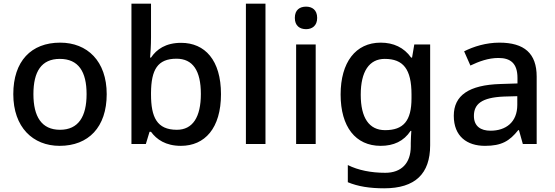

<svg xmlns="http://www.w3.org/2000/svg" viewBox="-20 -780 3007 1040"><path d="M558 -270C558 -449 453 -549 306 -549C149 -549 52 -449 52 -270C52 -91 158 10 303 10C459 10 558 -91 558 -270ZM161 -270C161 -392 204 -461 304 -461C405 -461 449 -392 449 -270C449 -149 405 -77 305 -77C205 -77 161 -149 161 -270Z M798 -577V-760H692V0H770L790 -66H798C828 -25 877 10 960 10C1089 10 1177 -85 1177 -270C1177 -454 1090 -548 961 -548C878 -548 828 -513 798 -468H793C795 -490 798 -534 798 -577ZM936 -462C1024 -462 1068 -398 1068 -271C1068 -146 1024 -77 938 -77C830 -77 798 -145 798 -269V-277C799 -402 833 -462 936 -462Z M1418 0V-760H1312V0Z M1638 -744C1604 -744 1577 -727 1577 -683C1577 -640 1604 -622 1638 -622C1670 -622 1698 -640 1698 -683C1698 -727 1670 -744 1638 -744ZM1690 -539H1584V0H1690Z M2042 -549C1906 -549 1825 -442 1825 -268C1825 -93 1906 10 2042 10C2112 10 2167 -15 2204 -71H2208C2207 -57 2205 -22 2205 -5V13C2205 104 2154 156 2067 156C1990 156 1920 142 1864 114V207C1919 230 1983 240 2061 240C2229 240 2310 161 2310 7V-539H2224L2212 -468H2207C2168 -523 2111 -549 2042 -549ZM2064 -461C2164 -461 2209 -406 2209 -268V-248C2209 -125 2165 -75 2066 -75C1979 -75 1934 -142 1934 -267C1934 -393 1980 -461 2064 -461Z M2685 -549C2613 -549 2545 -528 2494 -502L2528 -425C2574 -447 2625 -466 2680 -466C2745 -466 2783 -437 2783 -358V-328L2691 -325C2520 -320 2438 -263 2438 -153C2438 -41 2510 10 2607 10C2697 10 2740 -16 2787 -75H2791L2812 0H2887V-365C2887 -491 2820 -549 2685 -549ZM2710 -257 2782 -259V-212C2782 -118 2720 -72 2637 -72C2584 -72 2547 -96 2547 -152C2547 -215 2587 -252 2710 -257Z"/></svg>

Font: Noto Sans Malayalam Medium
Style: Regular
Weight: 500
Designer: Jelle Bosma - Monotype Design Team
Foundry: Monotype Imaging Inc.
Version: Version 2.104